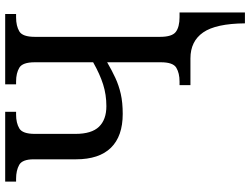

<svg xmlns="http://www.w3.org/2000/svg" viewBox="-132 -622 964 740"><g transform="rotate(-90 350.0 -252.0)"><path d="M630 210Q629 98 595 49Q561 0 495 0H392V-42H406Q438 -42 459 -54.5Q480 -67 480 -114V-321Q449 -303 420 -289.5Q391 -276 358 -268.5Q325 -261 281 -261Q195 -261 150.5 -306.5Q106 -352 106 -441V-604Q106 -648 84.5 -660Q63 -672 31 -672H20V-714H289V-672H278Q246 -672 225 -659.5Q204 -647 204 -600V-443Q204 -381 231.5 -352.5Q259 -324 311 -324Q355 -324 394.5 -336.5Q434 -349 480 -375V-600Q480 -647 459 -659.5Q438 -672 406 -672H395V-714H666V-672H653Q620 -672 599 -659.5Q578 -647 578 -600V-117Q578 -71 597 -56.5Q616 -42 654 -42H672V210Z"/></g></svg>

Font: Noto Serif SemiCondensed
Style: Regular
Weight: 400
Width: 4
Designer: Monotype Design Team
Foundry: Monotype Imaging Inc.
Version: Version 2.013